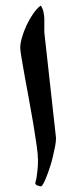

<svg xmlns="http://www.w3.org/2000/svg" viewBox="-20 -657 270 681"><path d="M178.7 -167.5Q178.7 -154.8 175.3 -137Q171.9 -119.1 167.2 -99.9Q162.6 -80.6 156.5 -62.3Q150.4 -43.9 144.5 -29.1Q138.7 -14.2 133.5 -5.1Q128.4 3.9 125.5 3.9Q119.6 3.9 112.3 0.7Q105 -2.4 105 -7.8Q105 -9.8 106.7 -14.6Q108.4 -19.5 109.9 -29.1Q111.3 -38.6 113 -53.5Q114.7 -68.4 114.7 -89.4Q114.7 -107.9 109.9 -142.3Q105 -176.8 98.1 -218Q91.3 -259.3 83 -303.2Q74.7 -347.2 67.9 -385.3Q61 -423.3 56.4 -451.2Q51.8 -479 51.8 -487.8Q51.8 -502.4 57.9 -523.9Q64 -545.4 74 -566.9Q84 -588.4 97.2 -607.7Q110.4 -627 124.5 -637.2Q131.8 -627 134.5 -613.3Q137.2 -599.6 137.2 -590.3V-542.5Z"/></svg>

Font: Accordance
Style: Bold-Italic
Weight: 700
Italic angle: -11°
Version: Version 1.2 (build January 31, 2020) Miklal Software Solutio